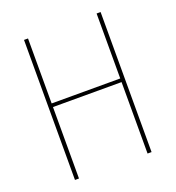

<svg xmlns="http://www.w3.org/2000/svg" viewBox="-133 -841 866 947"><g transform="rotate(-20 300.0 -367.5)"><path d="M99 0V-735H120V-394H480V-735H501V0H480V-375H120V0Z"/></g></svg>

Font: Iosevka Aile Thin
Style: Regular
Weight: 100
Designer: Belleve Invis
Foundry: Belleve Invis
Version: Version 31.1.0; ttfautohint (v1.8.4)